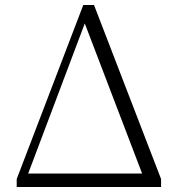

<svg xmlns="http://www.w3.org/2000/svg" viewBox="-20 -750 722 770"><path d="M320 -656 550 -54H93ZM63 0H626V-32L357 -730H314L47 -32V0Z"/></svg>

Font: Noto Serif CJK HK ExtraLight
Style: Regular
Weight: 200
Designer: Ryoko NISHIZUKA 西塚涼子 (kana & ideographs); Frank Grießhammer (Latin, Greek & Cyrillic); Wenlong ZHANG 张文龙 (bopomofo); San
Foundry: Adobe
Version: Version 2.001;hotconv 1.1.0;makeotfexe 2.6.0